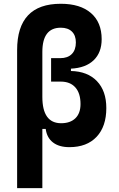

<svg xmlns="http://www.w3.org/2000/svg" viewBox="-20 -762 626 1007"><path d="M343.8 9.8Q289.6 9.8 257.6 -15.1Q225.6 -40 219.7 -85.9H202.1V224.6H69.8V-499.5Q69.8 -742.2 298.8 -742.2Q400.9 -742.2 457 -693.6Q513.2 -645 513.2 -556.6Q513.2 -486.3 471.2 -446Q429.2 -405.8 352.1 -401.9V-389.6Q439.5 -387.7 488.5 -336.4Q537.6 -285.2 537.6 -195.3Q537.6 -98.6 486.6 -44.4Q435.5 9.8 343.8 9.8ZM202.1 -253.9Q202.1 -115.7 300.8 -115.7Q348.6 -115.7 375.5 -141.8Q402.3 -168 402.3 -216.3Q402.3 -272.9 375.2 -303.5Q348.1 -334 298.8 -334H248V-457H295.9Q335 -457 356.4 -478.5Q377.9 -500 377.9 -539.6Q377.9 -576.2 357.2 -596.4Q336.4 -616.7 298.8 -616.7Q202.1 -616.7 202.1 -489.7Z"/></svg>

Font: CaskaydiaMono NF
Style: Bold
Weight: 700
Designer: Aaron Bell
Foundry: Saja Typeworks
Version: Version 2111.001; ttfautohint (v1.8.4);Nerd Fonts 3.1.1